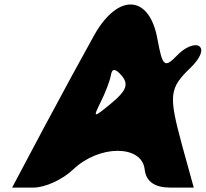

<svg xmlns="http://www.w3.org/2000/svg" viewBox="-20 -902 934 872"><path d="M410 -746C365 -666 261 -475 181 -325L35 -50H131C185 -50 264 -86 313 -133C431 -245 624 -245 637 -133C643 -77 683 -50 754 -50H860L807 -242C745 -471 748 -501 847 -596C890 -638 906 -677 885 -692C865 -706 820 -688 784 -650C727 -591 718 -600 695 -725C659 -925 518 -935 410 -746ZM488 -435C402 -364 401 -365 438 -440C459 -482 480 -537 484 -562C489 -593 505 -591 533 -558C565 -520 554 -490 488 -435Z"/></svg>

Font: Hussar Skorodowane
Style: Ky
Weight: 700
Foundry: Cannot Into Space Fonts
Version: Version 0.892